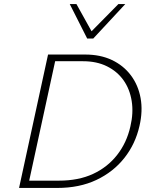

<svg xmlns="http://www.w3.org/2000/svg" viewBox="-20 -927 746 947"><path d="M74 0 217 -658H400Q475 -658 532 -631Q589 -604 625.5 -555.5Q662 -507 673.5 -443Q685 -379 668 -306Q648 -217 593.5 -148Q539 -79 455.5 -39.5Q372 0 262 0ZM124 -36H271Q367 -36 438.5 -69Q510 -102 557.5 -162.5Q605 -223 623 -303Q639 -370 629.5 -429Q620 -488 589 -531.5Q558 -575 507.5 -600Q457 -625 390 -625H252ZM410 -737 421 -762 564 -907H598L440 -737ZM410 -737 324 -907H357L437 -763L440 -737Z"/></svg>

Font: Ysabeau ExtraLight
Style: Italic
Weight: 250
Italic angle: -12°
Version: Version 2.000;gftools[0.9.27.dev2+g8671c4b]